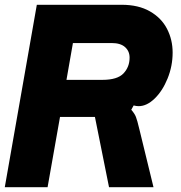

<svg xmlns="http://www.w3.org/2000/svg" viewBox="-20 -783 759 803"><path d="M0 0 134 -763H489Q559 -763 607 -735.5Q655 -708 678.5 -662.5Q702 -617 702 -563Q702 -507 681 -455Q660 -403 627 -371Q594 -339 560 -339Q550 -339 539 -342L529 -324Q543 -308 548.5 -294Q554 -280 563 -242L622 0H436L377 -294H231L179 0ZM408 -449Q471 -449 496.5 -476Q522 -503 522 -542Q522 -569 503 -586Q484 -603 447 -603H285L258 -449Z"/></svg>

Font: Open Sauce Sans Black Italic
Style: Regular
Weight: 900
Italic angle: -10°
Designer: Alfredo Marco Pradil
Foundry: Creative Sauce Fz LLC
Version: Version 1.477